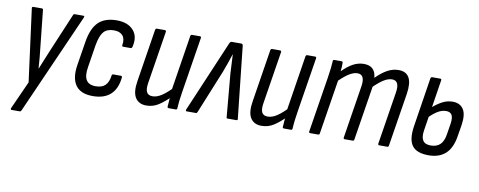

<svg xmlns="http://www.w3.org/2000/svg" viewBox="-60 -768 3056 1226"><g transform="rotate(10 1468.0 -155.0)"><path d="M51 185Q47 185 46 182Q45 179 46 175L128 -7L66 -477Q65 -482 67.5 -484.5Q70 -487 75 -487H129Q138 -487 138 -478L163 -241Q167 -208 170 -174Q173 -140 175 -107H177Q190 -139 204 -173.5Q218 -208 232 -241L332 -478Q335 -487 343 -487H398Q403 -487 404.5 -484.5Q406 -482 404 -477L115 176Q111 185 104 185Z M546 8Q467 8 434.5 -38Q402 -84 415 -168L440 -324Q454 -413 495.5 -454Q537 -495 615 -495Q686 -495 722.5 -454.5Q759 -414 742 -346Q739 -336 732 -336H684Q674 -336 676 -346Q683 -386 664.5 -407.5Q646 -429 608 -429Q563 -429 541 -403.5Q519 -378 508 -316L485 -171Q475 -113 492 -85Q509 -57 553 -57Q595 -57 616 -78.5Q637 -100 642 -141Q643 -151 652 -151H701Q710 -151 709 -141Q702 -68 661 -30Q620 8 546 8Z M893 8Q844 8 821.5 -27.5Q799 -63 811 -136L865 -477Q867 -487 875 -487H926Q936 -487 935 -477L881 -138Q874 -96 884 -76.5Q894 -57 922 -57Q951 -57 983 -78.5Q1015 -100 1053 -141L1047 -78Q1010 -40 973.5 -16Q937 8 893 8ZM1038 0Q1029 0 1029 -9Q1030 -29 1032.5 -54.5Q1035 -80 1037 -98L1036 -116L1093 -477Q1095 -487 1103 -487H1154Q1164 -487 1162 -477L1105 -120Q1099 -84 1096 -56.5Q1093 -29 1092 -9Q1092 0 1083 0Z M1153 0Q1146 0 1149 -11L1346 -474Q1351 -487 1361 -487H1423Q1433 -487 1434 -473L1484 -10Q1486 0 1476 0H1419Q1412 0 1412 -7L1387 -289Q1385 -318 1384 -349.5Q1383 -381 1381 -409H1380Q1371 -380 1360 -349Q1349 -318 1338 -289L1223 -7Q1220 0 1214 0Z M1640 8Q1591 8 1568.5 -27.5Q1546 -63 1558 -136L1612 -477Q1614 -487 1622 -487H1673Q1683 -487 1682 -477L1628 -138Q1621 -96 1631 -76.5Q1641 -57 1669 -57Q1698 -57 1730 -78.5Q1762 -100 1800 -141L1794 -78Q1757 -40 1720.5 -16Q1684 8 1640 8ZM1785 0Q1776 0 1776 -9Q1777 -29 1779.5 -54.5Q1782 -80 1784 -98L1783 -116L1840 -477Q1842 -487 1850 -487H1901Q1911 -487 1909 -477L1852 -120Q1846 -84 1843 -56.5Q1840 -29 1839 -9Q1839 0 1830 0Z M1955 0Q1946 0 1947 -9L2004 -366Q2010 -403 2013 -431Q2016 -459 2017 -478Q2017 -487 2026 -487H2073Q2081 -487 2081 -478Q2081 -465 2080.5 -451.5Q2080 -438 2078 -423Q2115 -460 2148 -477.5Q2181 -495 2217 -495Q2291 -495 2297 -419Q2335 -457 2370 -476Q2405 -495 2442 -495Q2491 -495 2510.5 -460Q2530 -425 2519 -354L2464 -9Q2463 0 2454 0H2403Q2394 0 2395 -10L2449 -350Q2462 -429 2411 -429Q2387 -429 2359.5 -412.5Q2332 -396 2296 -361L2240 -9Q2239 0 2230 0H2179Q2170 0 2171 -9L2225 -350Q2238 -429 2187 -429Q2163 -429 2135.5 -412.5Q2108 -396 2072 -361L2016 -9Q2015 0 2006 0Z M2723 8Q2646 8 2616.5 -31.5Q2587 -71 2600 -158L2650 -477Q2652 -487 2660 -487H2713Q2722 -487 2720 -477L2668 -144Q2661 -100 2675 -78Q2689 -56 2726 -56Q2764 -56 2786.5 -77Q2809 -98 2816 -143L2828 -218Q2833 -256 2822.5 -273Q2812 -290 2786 -290Q2757 -290 2727.5 -271Q2698 -252 2671 -222L2681 -289Q2712 -318 2746 -337Q2780 -356 2817 -356Q2864 -356 2886.5 -322.5Q2909 -289 2898 -218L2886 -145Q2874 -67 2833 -29.5Q2792 8 2723 8Z"/></g></svg>

Font: Sofia Sans Condensed
Style: Italic
Weight: 400
Italic angle: -9°
Designer: Botio Nikoltchev, Ani Petrova
Foundry: lettersoup
Version: Version 4.101